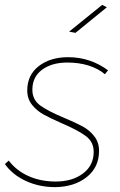

<svg xmlns="http://www.w3.org/2000/svg" viewBox="-25 -759 492 789"><path d="M-5 -85 11 -99Q42 -58 92 -35.5Q142 -13 204 -13Q272 -13 316 -46Q360 -79 360 -135Q360 -176 327.5 -200Q295 -224 230 -252Q182 -273 154 -288.5Q126 -304 106.5 -328.5Q87 -353 87 -387Q87 -451 134.5 -487.5Q182 -524 255 -524Q346 -524 419 -470L406 -454Q379 -477 339.5 -489.5Q300 -502 252 -502Q188 -502 148 -472.5Q108 -443 108 -390Q108 -349 140.5 -325.5Q173 -302 238 -275Q286 -255 314.5 -239.5Q343 -224 362.5 -199Q382 -174 382 -139Q382 -71 331 -31Q280 9 202 10Q136 10 81 -15.5Q26 -41 -5 -85ZM395 -739 414 -729 285 -624 259 -629Z"/></svg>

Font: Gontserrat Thin
Style: Italic
Weight: 250
Italic angle: -11.3°
Designer: Julieta Ulanovsky
Foundry: Julieta Ulanovsky
Version: Version 6.001